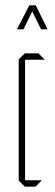

<svg xmlns="http://www.w3.org/2000/svg" viewBox="-20 -700 207 720"><path d="M73 0 50 -23V-477L73 -500H124L147 -477V-476H74V-24H136V-23L113 0ZM134 -590 101 -657 68 -590H44V-591L90 -680H114L158 -591V-590Z"/></svg>

Font: Foldit Thin Thin
Style: Regular
Weight: 250
Version: Version 1.003